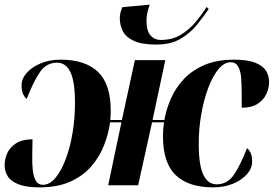

<svg xmlns="http://www.w3.org/2000/svg" viewBox="-38 -798 1179 827"><path d="M635 -606Q573 -606 538.5 -622Q504 -638 491 -664Q478 -690 478 -719Q478 -742 489 -767L607 -778Q600 -760 596.5 -742.5Q593 -725 593 -708Q593 -666 610 -646Q627 -626 655 -626Q704 -626 740.5 -648Q777 -670 804.5 -703Q832 -736 852 -768L861 -759Q839 -727 810 -691Q781 -655 739 -630.5Q697 -606 635 -606ZM133 9Q75 9 42 -4Q9 -17 -4.5 -38.5Q-18 -60 -18 -87Q-18 -113 -6.5 -138.5Q5 -164 31.5 -181Q58 -198 102 -198Q102 -165 101 -130.5Q100 -96 103 -67Q106 -38 116 -20Q126 -2 147 -2Q176 -2 201 -32Q226 -62 245 -112.5Q264 -163 274.5 -225.5Q285 -288 285 -354Q285 -446 265.5 -487Q246 -528 208 -528Q162 -528 134 -487.5Q106 -447 77 -372Q69 -378 62 -391.5Q55 -405 55 -431Q55 -459 77 -484Q99 -509 137 -525Q175 -541 223 -541Q329 -541 384 -488.5Q439 -436 439 -321Q439 -311 438.5 -301.5Q438 -292 437 -281H487L543 -539H674L619 -281H670Q678 -327 698 -373Q718 -419 753.5 -457Q789 -495 842.5 -518Q896 -541 970 -541Q1028 -541 1061 -528Q1094 -515 1107.5 -493.5Q1121 -472 1121 -445Q1121 -419 1109.5 -393.5Q1098 -368 1072 -351Q1046 -334 1003 -334Q1003 -366 1003 -400.5Q1003 -435 1000.5 -464.5Q998 -494 987.5 -512Q977 -530 956 -530Q928 -530 903 -500Q878 -470 859 -419.5Q840 -369 829 -306.5Q818 -244 818 -178Q818 -86 838 -45Q858 -4 895 -4Q941 -4 969 -44.5Q997 -85 1026 -160Q1034 -154 1041 -140.5Q1048 -127 1048 -101Q1048 -73 1026 -48Q1004 -23 966.5 -7Q929 9 880 9Q774 9 719 -43.5Q664 -96 664 -211Q664 -225 665 -240Q666 -255 669 -271H617L557 0H428L485 -271H436Q430 -224 411 -174.5Q392 -125 357 -83.5Q322 -42 266.5 -16.5Q211 9 133 9Z"/></svg>

Font: Noto Serif Display ExtraCondensed Black
Style: Italic
Weight: 900
Width: 2
Italic angle: -12°
Designer: Monotype Design Team
Foundry: Monotype Imaging Inc.
Version: Version 2.009